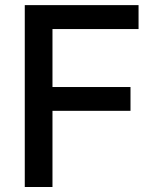

<svg xmlns="http://www.w3.org/2000/svg" viewBox="-20 -748 626 768"><path d="M79.1 0V-727.5H534.2V-631.8H189.9V-399.9H502V-304.7H189.9V0Z"/></svg>

Font: Inter 16pt Medium
Style: Regular
Weight: 500
Version: Version 4.001;git-66647c0bb